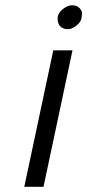

<svg xmlns="http://www.w3.org/2000/svg" viewBox="-20 -717 335 737"><path d="M184.6 -523.9H258.3L147 0H73.2ZM239.5 -605Q222.2 -605 211.7 -615.5Q201.2 -626 201.2 -645.8Q201.2 -665.5 220.2 -681.2Q239.3 -696.8 256.8 -696.8Q274.4 -696.8 284.7 -686.3Q294.9 -675.8 294.9 -667.5Q294.9 -659.2 292.5 -645.8Q290 -632.3 273.4 -618.7Q256.8 -605 239.5 -605Z"/></svg>

Font: Tuffy
Style: Italic
Weight: 400
Italic angle: -12°
Designer: Thatcher Ulrich, Karoly Barta and Michael Everson
Version: Version 001.271